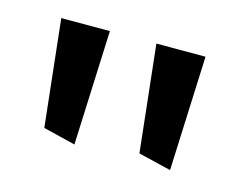

<svg xmlns="http://www.w3.org/2000/svg" viewBox="-46 -876 450 351"><g transform="rotate(15 178.5 -700.5)"><path d="M116 -592 125 -809H33L55 -607ZM297 -592 306 -809H213L235 -607Z"/></g></svg>

Font: Bluebird
Style: LiNrw
Weight: 300
Designer: Jasper
Foundry: Cannot Into Space Fonts
Version: Version 0.98